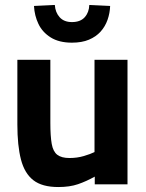

<svg xmlns="http://www.w3.org/2000/svg" viewBox="-20 -743 589 774"><path d="M215 11Q150 11 114.5 -16.5Q79 -44 64.5 -100Q50 -156 50 -241V-502H183V-247Q183 -194 188.5 -163Q194 -132 211 -119Q228 -106 260 -106Q291 -106 318 -114Q345 -122 361 -130V-502H494V0H362V-31Q328 -12 294.5 -0.5Q261 11 215 11ZM270 -571Q218 -571 184.5 -592Q151 -613 135 -646.5Q119 -680 117 -719L201 -723Q203 -693 220.5 -673.5Q238 -654 270 -654Q304 -654 321.5 -673.5Q339 -693 340 -723L424 -719Q423 -690 413.5 -663Q404 -636 385.5 -615.5Q367 -595 338.5 -583Q310 -571 270 -571Z"/></svg>

Font: Cairo Play
Style: Bold
Weight: 700
Version: Version 3.119